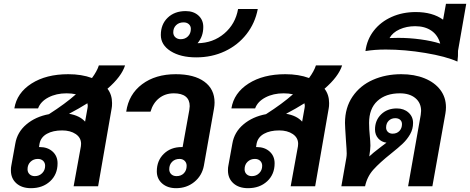

<svg xmlns="http://www.w3.org/2000/svg" viewBox="-20 -974 2458 1004"><path d="M542 -510Q566 -479 566 -435Q566 -417 564 -408L493 0H365L403 -209Q404 -213 404 -222Q404 -254 376 -273Q348 -292 305 -292Q257 -292 225.5 -274.5Q194 -257 187 -224L184 -205H188Q229 -205 255 -181.5Q281 -158 281 -120Q281 -62 242 -26Q203 10 142 10Q94 10 65.5 -15.5Q37 -41 37 -83Q37 -99 39 -107L60 -223Q70 -283 118 -323.5Q166 -364 236 -377Q322 -432 377 -481Q354 -486 328 -486Q274 -486 233 -464.5Q192 -443 179 -407H55Q68 -488 144.5 -537Q221 -586 337 -586Q407 -586 461 -566Q487 -601 497 -632H634Q615 -573 542 -510ZM439 -421Q439 -426 437 -434Q394 -407 341 -379Q396 -370 425 -338L438 -411ZM178 -143Q155 -143 139.5 -128Q124 -113 124 -89Q124 -73 134.5 -63Q145 -53 162 -53Q185 -53 200.5 -68.5Q216 -84 216 -107Q216 -123 205.5 -133Q195 -143 178 -143Z M1102 -438Q1102 -423 1099 -406L1046 -107Q1036 -55 996 -22.5Q956 10 901 10Q856 10 828 -14.5Q800 -39 800 -78Q800 -134 836.5 -169.5Q873 -205 930 -205H935L970 -399Q972 -413 972 -419Q972 -452 951 -469Q930 -486 889 -486Q844 -486 812 -460.5Q780 -435 767 -390H640Q653 -481 723 -533.5Q793 -586 899 -586Q995 -586 1048.5 -547Q1102 -508 1102 -438ZM956 -107Q956 -123 945.5 -133Q935 -143 919 -143Q895 -143 880 -128Q865 -113 865 -89Q865 -73 875.5 -63Q886 -53 903 -53Q927 -53 941.5 -68Q956 -83 956 -107Z M1328 -927Q1314 -853 1269 -795.5Q1224 -738 1156 -706Q1088 -674 1006 -674Q924 -674 872.5 -706.5Q821 -739 821 -791Q821 -847 857 -881.5Q893 -916 951 -916Q992 -916 1017.5 -893Q1043 -870 1043 -833Q1043 -783 1013 -748Q1094 -749 1152.5 -798.5Q1211 -848 1225 -927ZM925 -769Q948 -769 963 -784Q978 -799 978 -823Q978 -838 967.5 -847.5Q957 -857 940 -857Q916 -857 901 -842.5Q886 -828 886 -805Q886 -789 897 -779Q908 -769 925 -769Z M1677 -510Q1701 -479 1701 -435Q1701 -417 1699 -408L1628 0H1500L1538 -209Q1539 -213 1539 -222Q1539 -254 1511 -273Q1483 -292 1440 -292Q1392 -292 1360.5 -274.5Q1329 -257 1322 -224L1319 -205H1323Q1364 -205 1390 -181.5Q1416 -158 1416 -120Q1416 -62 1377 -26Q1338 10 1277 10Q1229 10 1200.5 -15.5Q1172 -41 1172 -83Q1172 -99 1174 -107L1195 -223Q1205 -283 1253 -323.5Q1301 -364 1371 -377Q1457 -432 1512 -481Q1489 -486 1463 -486Q1409 -486 1368 -464.5Q1327 -443 1314 -407H1190Q1203 -488 1279.5 -537Q1356 -586 1472 -586Q1542 -586 1596 -566Q1622 -601 1632 -632H1769Q1750 -573 1677 -510ZM1574 -421Q1574 -426 1572 -434Q1529 -407 1476 -379Q1531 -370 1560 -338L1573 -411ZM1313 -143Q1290 -143 1274.5 -128Q1259 -113 1259 -89Q1259 -73 1269.5 -63Q1280 -53 1297 -53Q1320 -53 1335.5 -68.5Q1351 -84 1351 -107Q1351 -123 1340.5 -133Q1330 -143 1313 -143Z M2312 -413Q2312 -397 2309 -380L2241 0H2114L2180 -373Q2182 -387 2182 -394Q2182 -436 2152 -461Q2122 -486 2071 -486Q1997 -486 1953.5 -446Q1910 -406 1910 -331Q1910 -312 1911 -297Q1912 -282 1913 -272Q1917 -232 1917 -212Q1917 -196 1911 -156Q1926 -171 1972 -206L2001 -228Q1975 -231 1958 -250Q1941 -269 1941 -297Q1941 -345 1973 -376Q2005 -407 2055 -407Q2092 -407 2116 -385.5Q2140 -364 2140 -331Q2140 -299 2124.5 -272Q2109 -245 2086.5 -223.5Q2064 -202 2025 -171Q1966 -124 1933 -87.5Q1900 -51 1889 0H1765L1791 -148Q1793 -160 1793 -171Q1793 -188 1789 -240Q1784 -315 1784 -331Q1784 -411 1823.5 -469Q1863 -527 1930 -556.5Q1997 -586 2078 -586Q2147 -586 2200 -564.5Q2253 -543 2282.5 -504Q2312 -465 2312 -413ZM2033 -275Q2055 -275 2068.5 -289Q2082 -303 2082 -325Q2082 -339 2072.5 -347.5Q2063 -356 2047 -356Q2026 -356 2012.5 -342.5Q1999 -329 1999 -307Q1999 -293 2008.5 -284Q2018 -275 2033 -275Z M2375 -708Q2376 -682 2372 -652Q2312 -679 2204.5 -697Q2097 -715 1997 -715Q1939 -715 1891 -707Q1899 -768 1935 -814Q1971 -860 2028 -885.5Q2085 -911 2154 -911Q2242 -911 2297 -871L2312 -954H2418ZM2282 -746Q2270 -790 2236 -813.5Q2202 -837 2151 -837Q2106 -837 2069.5 -820.5Q2033 -804 2017 -775Q2031 -776 2063 -776Q2121 -776 2179.5 -768Q2238 -760 2282 -746Z"/></svg>

Font: Sarabun
Style: Bold Italic
Weight: 700
Italic angle: -10°
Designer: Suppakit Chalermlarp | Katatrad Co.,Ltd.
Foundry: Cadson Demak Co.,Ltd.
Version: Version 1.000; ttfautohint (v1.6)